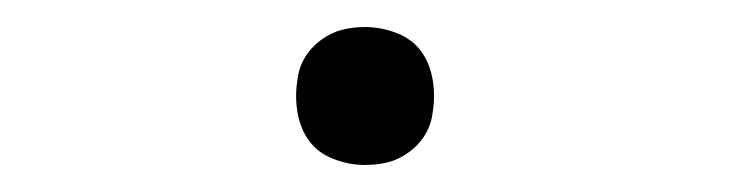

<svg xmlns="http://www.w3.org/2000/svg" viewBox="-20 -411 540 142"><path d="M250 -289Q238 -289 226.5 -293.5Q215 -298 208.5 -307Q202 -316 200 -328Q198 -340 200 -352Q201 -361 205.5 -368.5Q210 -376 217.5 -381.5Q225 -387 233 -389Q241 -391 250 -391Q262 -391 273.5 -386.5Q285 -382 291.5 -373Q298 -364 300 -352Q302 -340 300 -328Q299 -319 294.5 -311.5Q290 -304 282.5 -298.5Q275 -293 267 -291Q259 -289 250 -289Z"/></svg>

Font: Iosevka SS18 Extralight
Style: Italic
Weight: 200
Italic angle: -9°
Monospace: yes
Designer: Belleve Invis
Foundry: Belleve Invis
Version: Version 25.1.1; ttfautohint (v1.8.4)